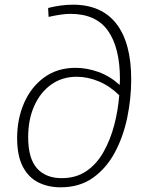

<svg xmlns="http://www.w3.org/2000/svg" viewBox="-20 -791 632 818"><path d="M238 7Q186 7 144 -13.5Q102 -34 77.5 -80.5Q53 -127 53 -203Q53 -284 82.5 -352Q112 -420 168 -461Q224 -502 302 -502Q350 -502 399 -484.5Q448 -467 490 -429Q491 -441 491 -453Q491 -588 440 -660Q389 -732 280 -732Q260 -732 237 -728.5Q214 -725 187 -719L185 -757Q240 -771 291 -771Q413 -771 476 -689.5Q539 -608 539 -453Q539 -371 522 -289.5Q505 -208 469 -141Q433 -74 376 -33.5Q319 7 238 7ZM100 -207Q100 -116 137.5 -74Q175 -32 243 -32Q304 -32 348 -62Q392 -92 421 -143.5Q450 -195 466.5 -257.5Q483 -320 488 -385Q449 -424 401.5 -444Q354 -464 307 -464Q245 -464 198.5 -431Q152 -398 126 -340Q100 -282 100 -207Z"/></svg>

Font: Bitter Light
Style: Italic
Weight: 300
Italic angle: -9°
Designer: Sol Matas, and Bitter project Authors
Foundry: Sol Matas
Version: Version 2.001